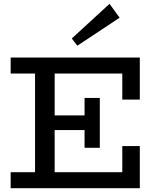

<svg xmlns="http://www.w3.org/2000/svg" viewBox="-20 -988 829 1008"><path d="M36 0V-84H622V-221H714V0ZM164 -47V-634H267V-47ZM209 -305V-382H468V-305ZM424 -212V-474H504V-212ZM622 -465V-602H36V-686H714V-465ZM386 -748 357 -786 555 -968 608 -895Z"/></svg>

Font: BioRhyme ExtraBold
Style: Regular
Weight: 400
Version: Version 1.600;gftools[0.9.33]